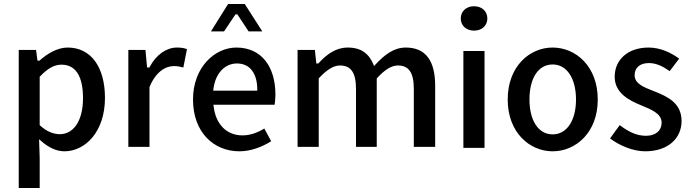

<svg xmlns="http://www.w3.org/2000/svg" viewBox="-20 -739 3435 953"><path d="M182 -41C220 -7 260 12 300 12C402 12 501 -84 501 -253C501 -407 431 -503 316 -503C266 -503 216 -474 177 -439L176 -438H166L159 -491H73V194H177V45L174 -48ZM177 -118V-358L179 -360C216 -399 249 -418 285 -418C360 -418 392 -354 392 -252C392 -136 343 -73 277 -73C248 -73 214 -84 179 -116Z M722 -10V-306V-307C753 -382 801 -411 843 -411C862 -411 874 -408 890 -404L908 -495C896 -500 881 -503 858 -503C808 -503 757 -470 723 -407L722 -404H710L702 -491H617V-10Z M1168 12C1224 12 1280 -9 1326 -38L1292 -101C1257 -80 1222 -67 1183 -67C1106 -67 1050 -121 1040 -214L1039 -219H1343C1345 -230 1347 -250 1347 -270C1347 -408 1278 -503 1153 -503C1047 -503 938 -406 938 -245C938 -82 1041 12 1168 12ZM1039 -295C1049 -379 1099 -424 1156 -424C1222 -424 1257 -373 1257 -294V-289H1038ZM1092 -583 1149 -668H1158L1214 -583H1282L1195 -719H1112L1027 -583Z M1562 -10V-350L1563 -351C1601 -392 1635 -414 1667 -414C1721 -414 1747 -380 1747 -298V-10H1850V-350L1851 -351C1889 -392 1922 -414 1955 -414C2008 -414 2034 -380 2034 -298V-10H2140V-313C2140 -436 2094 -503 1994 -503C1935 -503 1888 -467 1842 -417L1837 -411L1834 -418C1812 -471 1775 -503 1706 -503C1648 -503 1602 -470 1562 -426L1561 -424H1550L1543 -491H1457V-10Z M2399 -647C2399 -683 2372 -708 2333 -708C2294 -708 2267 -683 2267 -647C2267 -612 2294 -587 2333 -587C2372 -587 2399 -612 2399 -647ZM2385 -5V-486H2280V-5Z M2723 12C2838 12 2947 -81 2947 -245C2947 -410 2838 -503 2723 -503C2609 -503 2500 -410 2500 -245C2500 -81 2609 12 2723 12ZM2723 -419C2795 -419 2839 -348 2839 -245C2839 -143 2795 -72 2723 -72C2651 -72 2608 -143 2608 -245C2608 -348 2650 -419 2723 -419Z M3182 12C3299 12 3363 -55 3363 -138C3363 -228 3293 -260 3227 -286C3180 -305 3130 -321 3130 -366C3130 -401 3154 -426 3201 -426C3237 -426 3270 -410 3304 -386L3351 -448C3313 -476 3260 -503 3199 -503C3097 -503 3031 -443 3031 -358C3031 -278 3101 -241 3163 -216C3210 -196 3264 -177 3264 -130C3264 -92 3236 -65 3186 -65C3140 -65 3099 -85 3056 -118L3008 -52C3055 -16 3123 12 3182 12Z"/></svg>

Font: Falling Sky
Style: Light
Weight: 400
Designer: Paul D. Hunt
Foundry: Adobe Systems Incorporated
Version: Version 1.02